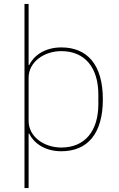

<svg xmlns="http://www.w3.org/2000/svg" viewBox="-20 -760 605 980"><path d="M105 200H126V-78H129C150 -34 204 12 293 12C426 12 505 -77 505 -253C505 -429 426 -518 293 -518C204 -518 150 -472 129 -428H126V-740H105ZM293 -7C205 -7 126 -62 126 -143V-363C126 -444 205 -499 293 -499C414 -499 482 -414 482 -277V-229C482 -92 414 -7 293 -7Z"/></svg>

Font: IBM Plex Devanagari Thin
Style: Regular
Weight: 100
Designer: Mike Abbink, Paul van der Laan, Pieter van Rosmalen, Erin McLaughlin
Foundry: Bold Monday
Version: Version 1.0